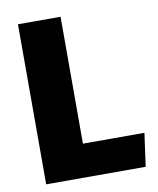

<svg xmlns="http://www.w3.org/2000/svg" viewBox="-80 -758 676 821"><g transform="rotate(-10 258.5 -347.5)"><path d="M239 -695H54V0H486L506 -144H239Z"/></g></svg>

Font: Fira Sans ExtraBold
Style: Regular
Weight: 800
Designer: bBox Type GmbH & Carrois Corporate GbR & Edenspiekermann AG
Foundry: bBox Type GmbH & Carrois Corporate GbR & Edenspiekermann AG
Version: Version 4.300;PS 004.300;hotconv 1.0.88;makeotf.lib2.5.64775